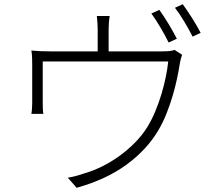

<svg xmlns="http://www.w3.org/2000/svg" viewBox="-20 -856 1040 912"><path d="M781 -654Q774 -669 764 -687Q754 -705 743 -724Q732 -743 720.5 -760.5Q709 -778 699 -792L737 -809Q746 -796 757.5 -779Q769 -762 780 -743.5Q791 -725 801.5 -706.5Q812 -688 820 -672ZM750 -612Q776 -612 789 -614Q802 -616 809 -619L845 -596Q842 -588 838.5 -574.5Q835 -561 833 -547Q829 -521 821 -483Q813 -445 800.5 -402.5Q788 -360 771 -317Q754 -274 732 -237Q678 -145 581 -74Q484 -3 344 36L302 -12Q322 -15 342 -20.5Q362 -26 382 -33Q424 -45 467 -66.5Q510 -88 549 -116.5Q588 -145 622 -179.5Q656 -214 680 -253Q701 -287 718 -328Q735 -369 747.5 -411Q760 -453 768 -493Q776 -533 779 -564H183V-366Q183 -355 183.5 -340Q184 -325 186 -315H129Q131 -325 132 -340.5Q133 -356 133 -367V-545Q133 -560 132.5 -580Q132 -600 129 -616Q149 -614 170.5 -613Q192 -612 218 -612H444V-715Q444 -727 443 -744.5Q442 -762 440 -780H501Q498 -762 497 -744.5Q496 -727 496 -715V-612ZM848 -836Q858 -822 870 -804.5Q882 -787 893.5 -768.5Q905 -750 915.5 -732Q926 -714 933 -700L895 -682Q878 -715 855.5 -753Q833 -791 811 -819Z"/></svg>

Font: SpoqaHanSansJP-Light
Style: Regular
Weight: 300
Designer: [Source Han Sans]
Ryoko NISHIZUKA  (kana & ideographs); Paul D. Hunt (Latin, Greek & Cyrillic); Wenlong ZHANG  (bopomofo
Foundry: Spoqa (http://bi.spoqa.com)
Version: Version 1.002.20150607